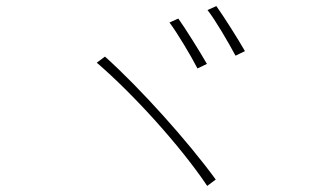

<svg xmlns="http://www.w3.org/2000/svg" viewBox="-20 -739 1040 631"><path d="M566 -678 537 -665C562 -632 608 -555 629 -514L660 -529C637 -569 589 -646 566 -678ZM691 -719 662 -706C688 -673 731 -599 754 -556L785 -571C761 -613 714 -687 691 -719ZM325 -553 298 -533C418 -430 574 -258 661 -128L689 -149C598 -274 441 -449 325 -553Z"/></svg>

Font: Noto Sans Japanese Thin
Style: Regular
Weight: 100
Designer: Ryoko NISHIZUKA (kana & ideographs); Paul D. Hunt (Latin, Greek & Cyrillic); Wenlong ZHANG (bopomofo); Sandoll Communica
Foundry: Adobe Systems Incorporated
Version: Version 1.000;PS 1;hotconv 1.0.78;makeotf.lib2.5.61930